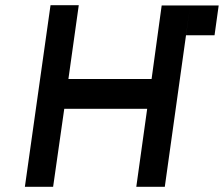

<svg xmlns="http://www.w3.org/2000/svg" viewBox="-20 -721 864 741"><path d="M76 0H185L228 -301H548L506 0H616L714 -700H604L565 -416H244L284 -701H175ZM698 -585H808L824 -700H714Z"/></svg>

Font: Unageo
Style: SemiBold-Italic
Weight: 600
Designer: Richard Sepsi
Foundry: Richard Sepsi
Version: Version 2.000